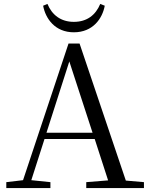

<svg xmlns="http://www.w3.org/2000/svg" viewBox="-20 -955 758 975"><path d="M199 -926C211 -861 259 -791 355 -791C452 -791 500 -861 512 -926L489 -935C466 -879 422 -844 355 -844C289 -844 244 -879 221 -935ZM332 -643 450 -281H216ZM418 0H711V-30L619 -38L384 -734H328L97 -40L12 -30V0H236V-30L139 -40L206 -249H461L529 -39L418 -30Z"/></svg>

Font: Source Han Serif KR
Style: Regular
Weight: 400
Designer: Ryoko NISHIZUKA 西塚涼子 (kana & ideographs); Frank Grießhammer (Latin, Greek & Cyrillic); Wenlong ZHANG 张文龙 (bopomofo); San
Foundry: Adobe
Version: Version 2.001;hotconv 1.1.0;makeotfexe 2.6.0